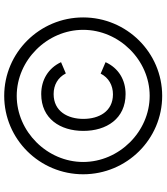

<svg xmlns="http://www.w3.org/2000/svg" viewBox="40 -794 780 899"><g transform="rotate(-90 429.5 -345.0)"><path d="M429.7 24.9C632.3 24.9 796.9 -141.1 796.9 -345.2C796.9 -548.8 632.3 -714.8 429.7 -714.8C226.6 -714.8 62.5 -548.8 62.5 -345.2C62.5 -141.1 226.6 24.9 429.7 24.9ZM429.7 -33.7C262.2 -33.7 120.1 -176.8 120.1 -345.2C120.1 -513.2 262.2 -656.2 429.7 -656.2C597.2 -656.2 738.8 -513.2 738.8 -345.2C738.8 -176.8 597.2 -33.7 429.7 -33.7ZM438 -146.5C504.4 -146.5 559.6 -179.2 587.4 -240.2L533.7 -263.2C515.1 -225.6 478.5 -205.6 437 -205.6C356 -205.6 321.8 -272 321.8 -344.2C321.8 -417 356.9 -483.4 438 -483.4C481 -483.4 515.6 -463.4 534.7 -426.3L587.4 -448.7C559.6 -508.3 504.4 -541.5 438 -541.5C322.8 -541.5 265.6 -452.6 265.6 -344.2C265.6 -235.8 322.8 -146.5 438 -146.5Z"/></g></svg>

Font: HK Grotesk
Style: Regular
Weight: 400
Designer: Alfredo Marco Pradil and Stefan Peev
Foundry: Hanken Design Co.
Version: Version 1.045;PS 001.045;hotconv 1.0.88;makeotf.lib2.5.64775